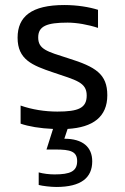

<svg xmlns="http://www.w3.org/2000/svg" viewBox="-20 -504 497 764"><path d="M407 -125C407 -209 361 -238 252 -272C167 -299 132 -308 132 -355C132 -400 166 -414 249 -414C285 -414 331 -406 370 -393V-465C335 -476 287 -484 236 -484C105 -484 50 -438 50 -354C50 -267 108 -244 191 -216C282 -185 325 -177 325 -124C325 -74 292 -60 208 -60C159 -60 107 -68 62 -84V-12C93 -1 140 7 191 9L165 91H202C259 91 287 98 287 137C287 178 259 190 197 190C175 190 152 187 134 182V232C149 236 182 240 204 240C303 240 347 203 347 138C347 81 309 48 236 48L249 9C350 3 407 -39 407 -125Z"/></svg>

Font: Kanit Light
Style: Regular
Weight: 300
Designer: Katatrad Team
Foundry: CadsonDemak
Version: Version 1.000;PS 001.000;hotconv 1.0.88;makeotf.lib2.5.64775